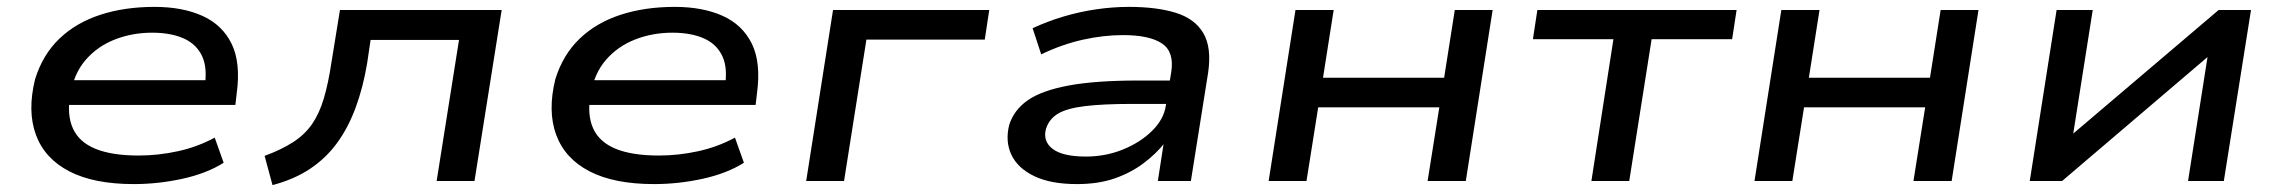

<svg xmlns="http://www.w3.org/2000/svg" viewBox="-20 -526 6636 558"><path d="M369 9Q253 9 181.5 -28Q110 -65 84.5 -134Q59 -203 82 -296Q104 -367 152.5 -413.5Q201 -460 271.5 -483Q342 -506 429 -506Q510 -506 568 -480Q626 -454 653 -399Q680 -344 668 -255L664 -221H155L166 -293H602L574 -269Q584 -327 567.5 -362.5Q551 -398 513.5 -414.5Q476 -431 422 -431Q365 -431 314.5 -411.5Q264 -392 229.5 -352.5Q195 -313 185 -253L184 -251Q174 -192 192 -152.5Q210 -113 257.5 -93.5Q305 -74 383 -74Q440 -74 497 -86.5Q554 -99 604 -126L630 -53Q581 -22 510.5 -6.5Q440 9 369 9Z M772 12 749 -73Q798 -91 832 -113Q866 -135 887 -165.5Q908 -196 921 -239.5Q934 -283 943 -343L968 -497H1438L1359 0H1249L1314 -410H1057L1047 -342Q1035 -271 1013.5 -213Q992 -155 960 -111Q928 -67 882 -36Q836 -5 772 12Z M1881 9Q1765 9 1693.5 -28Q1622 -65 1596.5 -134Q1571 -203 1594 -296Q1616 -367 1664.5 -413.5Q1713 -460 1783.5 -483Q1854 -506 1941 -506Q2022 -506 2080 -480Q2138 -454 2165 -399Q2192 -344 2180 -255L2176 -221H1667L1678 -293H2114L2086 -269Q2096 -327 2079.5 -362.5Q2063 -398 2025.5 -414.5Q1988 -431 1934 -431Q1877 -431 1826.5 -411.5Q1776 -392 1741.5 -352.5Q1707 -313 1697 -253L1696 -251Q1686 -192 1704 -152.5Q1722 -113 1769.5 -93.5Q1817 -74 1895 -74Q1952 -74 2009 -86.5Q2066 -99 2116 -126L2142 -53Q2093 -22 2022.5 -6.5Q1952 9 1881 9Z M2323 0 2401 -497H2855L2842 -411H2498L2433 0Z M3110 9Q3034 9 2986 -14Q2938 -37 2919.5 -76Q2901 -115 2913 -163Q2927 -207 2967.5 -235Q3008 -263 3086 -277.5Q3164 -292 3289 -292H3401L3391 -224H3271Q3185 -224 3132.5 -217.5Q3080 -211 3054.5 -195.5Q3029 -180 3020 -152Q3010 -116 3039 -93.5Q3068 -71 3136 -71Q3193 -71 3243.5 -91.5Q3294 -112 3328 -145.5Q3362 -179 3368 -218L3384 -317Q3393 -376 3356.5 -400Q3320 -424 3244 -424Q3187 -424 3126.5 -410.5Q3066 -397 3006 -368L2981 -444Q3024 -464 3071 -478Q3118 -492 3166.5 -499Q3215 -506 3261 -506Q3341 -506 3396.5 -489Q3452 -472 3477 -430Q3502 -388 3491 -314L3441 0H3345L3362 -110L3365 -111Q3341 -80 3304 -52Q3267 -24 3219.5 -7.5Q3172 9 3110 9Z M3667 0 3745 -497H3856L3825 -300H4177L4208 -497H4318L4240 0H4129L4163 -214H3811L3777 0Z M4605 0 4669 -412H4435L4448 -497H5027L5014 -412H4780L4715 0Z M5079 0 5157 -497H5268L5237 -300H5589L5620 -497H5730L5652 0H5541L5575 -214H5223L5189 0Z M5879 0 5957 -497H6062L6004 -129H5995L6428 -497H6522L6443 0H6339L6397 -369H6406L5973 0Z"/></svg>

Font: Nunito Sans 7pt Expanded Medium
Style: Italic
Weight: 500
Width: 7
Italic angle: -9°
Designer: Vernon Adams
Foundry: Vernon Adams
Version: Version 3.101;gftools[0.9.27]